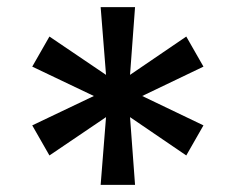

<svg xmlns="http://www.w3.org/2000/svg" viewBox="-20 -892 658 536"><path d="M377 -624 548 -542 500 -458 343 -565 357 -376H261L276 -565L118 -458L70 -542L242 -624L70 -706L118 -790L276 -683L261 -872H357L343 -683L500 -790L548 -706Z"/></svg>

Font: Biryani SemiBold
Style: Regular
Weight: 600
Designer: Dan Reynolds and Mathieu Réguer
Foundry: Dan Reynolds and Mathieu Réguer
Version: Version 1.004; ttfautohint (v1.1) -l 5 -r 5 -G 72 -x 0 -D la